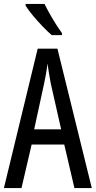

<svg xmlns="http://www.w3.org/2000/svg" viewBox="-20 -963 490 983"><path d="M361 0 309 -223H142L90 0H0L173 -714H274L450 0ZM240 -535Q235 -563 230.5 -589Q226 -615 223 -638Q218 -590 206 -536L155 -301H293ZM208 -943Q219 -920 234.5 -892.5Q250 -865 266.5 -839Q283 -813 297 -794V-783H245Q225 -800 198.5 -827.5Q172 -855 148 -884Q124 -913 111 -934V-943Z"/></svg>

Font: Noto Sans Malayalam ExtraCondensed
Style: Regular
Weight: 400
Width: 2
Designer: Jelle Bosma - Monotype Design Team
Foundry: Monotype Imaging Inc.
Version: Version 2.104; ttfautohint (v1.8.4.7-5d5b)